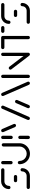

<svg xmlns="http://www.w3.org/2000/svg" viewBox="1430 -1989 559 3459"><g transform="rotate(-90 1709.5 -259.5)"><path d="M380.4 -168.9Q392.2 -168.9 400.9 -160.2Q409.6 -151.5 409.6 -139.3Q409.6 -101.5 390.9 -69.4Q372.2 -37.4 340.2 -18.7Q308.1 0 270.4 0H63.3Q51.1 0 42.4 -8.7Q33.7 -17.4 33.7 -29.6Q33.7 -41.5 42.4 -50.2Q51.1 -58.9 63.3 -58.9H270.4Q292.2 -58.9 310.7 -69.6Q329.3 -80.4 340 -98.9Q350.7 -117.4 350.7 -139.3Q350.7 -151.5 359.4 -160.2Q368.1 -168.9 380.4 -168.9ZM286.7 -259.3Q286.7 -247 278 -238.5Q269.3 -230 257 -230H185.2Q173 -230 164.4 -238.5Q155.9 -247 155.9 -259.3Q155.9 -271.5 164.4 -280.2Q173 -288.9 185.2 -288.9H257Q269.3 -288.9 278 -280.2Q286.7 -271.5 286.7 -259.3ZM61.5 -350Q49.3 -350 40.6 -358.5Q31.9 -367 31.9 -379.3Q31.9 -417 50.6 -449.1Q69.3 -481.1 101.3 -499.8Q133.3 -518.5 171.1 -518.5H378.1Q390.4 -518.5 399.1 -509.8Q407.8 -501.1 407.8 -488.9Q407.8 -477 399.1 -468.3Q390.4 -459.6 378.1 -459.6H171.1Q149.3 -459.6 130.7 -448.9Q112.2 -438.1 101.5 -419.6Q90.7 -401.1 90.7 -379.3Q90.7 -367 82 -358.5Q73.3 -350 61.5 -350Z M509.3 -311.5Q497 -311.5 488.3 -320Q479.6 -328.5 479.6 -340.7V-488.9Q479.6 -501.1 488.3 -509.8Q497 -518.5 508.9 -518.5Q521.1 -518.5 529.8 -509.8Q538.5 -501.1 538.5 -488.9V-340.7Q538.5 -328.5 529.8 -320Q521.1 -311.5 509.3 -311.5ZM829.3 -507.8Q841.1 -507.8 849.8 -499.1Q858.5 -490.4 858.5 -478.1V-188.5Q858.5 -137 833.1 -93.5Q807.8 -50 764.3 -24.6Q720.7 0.7 669.6 0.7Q618.1 0.7 574.6 -24.6Q531.1 -50 505.7 -93.5Q480.4 -137 480.4 -188.5Q480.4 -200.7 489.1 -209.4Q497.8 -218.1 510 -218.1Q521.9 -218.1 530.6 -209.4Q539.3 -200.7 539.3 -188.5Q539.3 -153 556.7 -123Q574.1 -93 604.1 -75.6Q634.1 -58.1 669.6 -58.1Q704.8 -58.1 734.6 -75.7Q764.4 -93.3 782 -123.1Q799.6 -153 799.6 -188.5V-478.1Q799.6 -490.4 808.3 -499.1Q817 -507.8 829.3 -507.8Z M963.7 0Q951.5 0 942.8 -8.7Q934.1 -17.4 934.1 -29.6L934.4 -180.4Q934.4 -192.6 943 -201.3Q951.5 -210 963.7 -210Q975.9 -210 984.6 -201.3Q993.3 -192.6 993.3 -180.4V-29.6Q993.3 -17.4 984.6 -8.7Q975.9 0 963.7 0ZM963.7 -308.9Q951.5 -308.9 943 -317.4Q934.4 -325.9 934.4 -338.1V-488.9Q934.4 -501.1 943 -509.8Q951.5 -518.5 963.7 -518.5Q975.9 -518.5 984.6 -509.8Q993.3 -501.1 993.3 -488.9V-338.1Q993.3 -325.9 984.6 -317.4Q975.9 -308.9 963.7 -308.9Z M1207 -279.6Q1207 -267.4 1198.5 -258.7Q1190 -250 1177.8 -250Q1168.9 -250 1161.7 -254.8Q1154.4 -259.6 1150.7 -267.4L1060.4 -476.7Q1057.8 -481.9 1057.8 -488.9Q1057.8 -501.1 1066.3 -509.8Q1074.8 -518.5 1087 -518.5Q1095.9 -518.5 1103.1 -513.7Q1110.4 -508.9 1114.1 -501.1L1204.4 -291.9Q1207 -286.7 1207 -279.6ZM1306.7 0Q1294.4 0 1285.7 -8.7Q1277 -17.4 1277 -29.6Q1277 -35.6 1279.6 -41.9L1480.4 -501.5Q1484.1 -509.3 1491.1 -513.9Q1498.1 -518.5 1507 -518.5Q1519.3 -518.5 1528 -509.8Q1536.7 -501.1 1536.7 -488.9Q1536.7 -483.3 1534.1 -476.7L1333.3 -17Q1329.6 -9.3 1322.6 -4.6Q1315.6 0 1306.7 0Z M1518.9 0Q1506.7 0 1498.1 -8.7Q1489.6 -17.4 1489.6 -29.6Q1489.6 -36.7 1492.2 -41.9L1582.6 -251.1Q1586.3 -258.9 1593.5 -263.7Q1600.7 -268.5 1609.6 -268.5Q1621.9 -268.5 1630.4 -259.8Q1638.9 -251.1 1638.9 -238.9Q1638.9 -231.9 1636.3 -226.7L1545.9 -17.4Q1542.2 -9.6 1535 -4.8Q1527.8 0 1518.9 0ZM1968.5 -29.6Q1968.5 -17.4 1959.8 -8.7Q1951.1 0 1938.9 0Q1930 0 1923 -4.6Q1915.9 -9.3 1912.2 -17L1711.5 -476.7Q1708.9 -483.3 1708.9 -488.9Q1708.9 -501.1 1717.6 -509.8Q1726.3 -518.5 1738.5 -518.5Q1747.4 -518.5 1754.4 -513.9Q1761.5 -509.3 1765.2 -501.5L1965.9 -41.9Q1968.5 -35.6 1968.5 -29.6Z M2063 0Q2050.7 0 2042 -8.7Q2033.3 -17.4 2033.3 -29.6V-488.9Q2033.3 -501.1 2042 -509.8Q2050.7 -518.5 2062.6 -518.5Q2074.8 -518.5 2083.5 -509.8Q2092.2 -501.1 2092.2 -488.9V-29.6Q2092.2 -17.4 2083.5 -8.7Q2074.8 0 2063 0ZM2184.4 -351.9Q2184.4 -364.1 2193 -372.8Q2201.5 -381.5 2213.7 -381.5Q2220.7 -381.5 2226.9 -378.3Q2233 -375.2 2237 -369.6L2484.4 -45.6L2437.8 -10L2190.4 -334.1Q2184.4 -341.9 2184.4 -351.9ZM2460 0Q2447.8 0 2439.1 -8.7Q2430.4 -17.4 2430.4 -29.6V-488.9Q2430.4 -501.1 2439.1 -509.8Q2447.8 -518.5 2460 -518.5Q2471.9 -518.5 2480.6 -509.8Q2489.3 -501.1 2489.3 -488.9V-29.6Q2489.3 -17.4 2480.6 -8.7Q2471.9 0 2460 0Z M2791.9 -490.4V-29.6Q2791.9 -17.4 2783.1 -8.7Q2774.4 0 2762.2 0Q2750 0 2741.5 -8.7Q2733 -17.4 2733 -29.6V-490.4ZM2554.1 -488.9Q2554.1 -501.1 2562.8 -509.8Q2571.5 -518.5 2583.7 -518.5H2761.9Q2774.1 -518.5 2782.8 -509.8Q2791.5 -501.1 2791.5 -488.9Q2791.5 -477 2782.8 -468.3Q2774.1 -459.6 2761.9 -459.6H2583.7Q2571.5 -459.6 2562.8 -468.3Q2554.1 -477 2554.1 -488.9ZM2846.7 -488.9Q2846.7 -501.1 2855.4 -509.8Q2864.1 -518.5 2876.3 -518.5H2940.4Q2952.6 -518.5 2961.3 -509.8Q2970 -501.1 2970 -489.3Q2970 -477 2961.3 -468.3Q2952.6 -459.6 2940.4 -459.6H2876.3Q2864.1 -459.6 2855.4 -468.3Q2846.7 -477 2846.7 -488.9Z M3357 -168.9Q3368.9 -168.9 3377.6 -160.2Q3386.3 -151.5 3386.3 -139.3Q3386.3 -101.5 3367.6 -69.4Q3348.9 -37.4 3316.9 -18.7Q3284.8 0 3247 0H3040Q3027.8 0 3019.1 -8.7Q3010.4 -17.4 3010.4 -29.6Q3010.4 -41.5 3019.1 -50.2Q3027.8 -58.9 3040 -58.9H3247Q3268.9 -58.9 3287.4 -69.6Q3305.9 -80.4 3316.7 -98.9Q3327.4 -117.4 3327.4 -139.3Q3327.4 -151.5 3336.1 -160.2Q3344.8 -168.9 3357 -168.9ZM3263.3 -259.3Q3263.3 -247 3254.6 -238.5Q3245.9 -230 3233.7 -230H3161.9Q3149.6 -230 3141.1 -238.5Q3132.6 -247 3132.6 -259.3Q3132.6 -271.5 3141.1 -280.2Q3149.6 -288.9 3161.9 -288.9H3233.7Q3245.9 -288.9 3254.6 -280.2Q3263.3 -271.5 3263.3 -259.3ZM3038.1 -350Q3025.9 -350 3017.2 -358.5Q3008.5 -367 3008.5 -379.3Q3008.5 -417 3027.2 -449.1Q3045.9 -481.1 3078 -499.8Q3110 -518.5 3147.8 -518.5H3354.8Q3367 -518.5 3375.7 -509.8Q3384.4 -501.1 3384.4 -488.9Q3384.4 -477 3375.7 -468.3Q3367 -459.6 3354.8 -459.6H3147.8Q3125.9 -459.6 3107.4 -448.9Q3088.9 -438.1 3078.1 -419.6Q3067.4 -401.1 3067.4 -379.3Q3067.4 -367 3058.7 -358.5Q3050 -350 3038.1 -350Z"/></g></svg>

Font: 26F Galaxy Sans Medium
Style: Regular
Weight: 500
Designer: C₂₉H₂₅N₃O₅
Version: Version 1.100